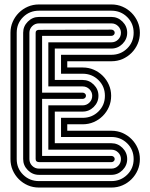

<svg xmlns="http://www.w3.org/2000/svg" viewBox="-20 -714 672 862"><path d="M155 128Q128 128 105 118Q82 108 64.5 90.5Q47 73 37 50Q27 27 27 0V-567Q27 -593 37 -616Q47 -639 64.5 -656.5Q82 -674 105 -684Q128 -694 155 -694H480Q507 -694 530 -684Q553 -674 570.5 -656.5Q588 -639 598 -616Q608 -593 608 -567Q608 -540 598 -517Q588 -494 570.5 -476.5Q553 -459 530 -449Q507 -439 480 -439H282V-411H351Q378 -411 401 -401Q424 -391 441.5 -373.5Q459 -356 469 -333Q479 -310 479 -284Q479 -257 469 -234Q459 -211 441.5 -193.5Q424 -176 401 -166Q378 -156 351 -156H282V-127H480Q507 -127 530 -117Q553 -107 570.5 -89.5Q588 -72 598 -49Q608 -26 608 0Q608 27 598 50Q588 73 570.5 90.5Q553 108 530 118Q507 128 480 128ZM480 -468Q522 -468 551 -496.5Q580 -525 580 -567Q580 -609 551 -637.5Q522 -666 480 -666H155Q113 -666 84 -637.5Q55 -609 55 -567V0Q55 42 84 70.5Q113 99 155 99H480Q522 99 551 70.5Q580 42 580 0Q580 -42 551 -70.5Q522 -99 480 -99H254V-185H351Q393 -185 422 -213.5Q451 -242 451 -284Q451 -326 422 -354.5Q393 -383 351 -383H254V-468ZM155 71Q126 71 105 50Q84 29 84 0V-567Q84 -596 105 -617Q126 -638 155 -638H480Q509 -638 530 -617Q551 -596 551 -567Q551 -538 530 -517Q509 -496 480 -496H226V-355H351Q380 -355 401 -334Q422 -313 422 -284Q422 -255 401 -234Q380 -213 351 -213H226V-71H480Q509 -71 530 -50Q551 -29 551 0Q551 29 530 50Q509 71 480 71ZM480 -524Q498 -524 510.5 -536.5Q523 -549 523 -567Q523 -584 510.5 -596.5Q498 -609 480 -609H155Q137 -609 124.5 -596.5Q112 -584 112 -567V0Q112 18 124.5 30.5Q137 43 155 43H480Q498 43 510.5 30.5Q523 18 523 0Q523 -17 510.5 -29.5Q498 -42 480 -42H197V-241H351Q369 -241 381.5 -253.5Q394 -266 394 -284Q394 -301 381.5 -313.5Q369 -326 351 -326H197V-524ZM140 -567Q140 -574 144.5 -577Q149 -580 154 -580L480 -581Q486 -581 490.5 -577Q495 -573 495 -567Q495 -561 490.5 -557Q486 -553 480 -553H169V-298H351Q357 -298 361.5 -294Q366 -290 366 -284Q366 -278 361.5 -274Q357 -270 351 -270H169V-14H480Q486 -14 490.5 -10Q495 -6 495 0Q495 6 490.5 10Q486 14 480 14H157Q140 14 140 0Z"/></svg>

Font: Zschusch
Style: Regular
Weight: 400
Designer: Peter Wiegel
Foundry: Peter Wiegel